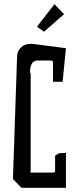

<svg xmlns="http://www.w3.org/2000/svg" viewBox="-20 -920 374 920"><path d="M241 -900 287 -852 191 -768 157 -792ZM296 -20H83L42 -62L62 -653Q63 -675 80.5 -692.5Q98 -710 129 -710L142 -709L296 -689L280 -528H234V-621Q234 -630 222 -630H160Q141 -630 132.5 -614.5Q124 -599 124 -580Q124 -569 127 -567V-99Q124 -98 124 -96Q124 -93 133 -93H232Q244 -93 244 -99V-174L263 -186L296 -187Z"/></svg>

Font: Bahiana
Style: Regular
Weight: 400
Designer: Pablo Cosgaya & Dani Raskovsky
Foundry: Pablo Cosgaya & Dani Raskovsky
Version: Version 1.005